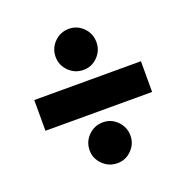

<svg xmlns="http://www.w3.org/2000/svg" viewBox="-113 -761 798 822"><g transform="rotate(-20 286.0 -350.0)"><path d="M286 -469Q247 -469 219.5 -496.5Q192 -524 192 -562Q192 -601 219.5 -628.5Q247 -656 286 -656Q324 -656 351 -628.5Q378 -601 378 -562Q378 -524 351 -496.5Q324 -469 286 -469ZM43 -280V-420H529V-280ZM286 -44Q247 -44 219.5 -71.5Q192 -99 192 -136Q192 -175 219.5 -202.5Q247 -230 286 -230Q324 -230 351 -202.5Q378 -175 378 -136Q378 -99 351 -71.5Q324 -44 286 -44Z"/></g></svg>

Font: MuseoModerno ExtraBold
Style: Regular
Weight: 800
Designer: Pablo Cosgaya, Héctor Gatti, Marcela Romero, and the Authors of The MuseoModerno Project.
Foundry: Omnibus-Type Team
Version: Version 1.001